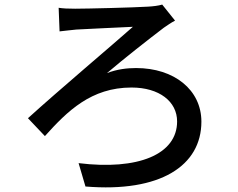

<svg xmlns="http://www.w3.org/2000/svg" viewBox="-20 -773 1040 838"><path d="M236 -739 240 -636C261 -639 289 -641 313 -644C361 -647 502 -653 560 -656C478 -583 234 -377 102 -257L176 -179C274 -288 378 -391 554 -391C675 -391 753 -330 753 -243C753 -99 583 -29 323 -61L353 41C680 68 859 -50 859 -242C859 -381 740 -476 574 -476C535 -476 491 -471 447 -454C522 -518 628 -601 695 -652C707 -660 728 -675 744 -683L688 -753C672 -748 646 -745 626 -744C563 -740 359 -735 308 -735C277 -735 255 -736 236 -739Z"/></svg>

Font: Spoqa Han Sans Neo Medium
Style: Regular
Weight: 500
Designer: [Spoqa Han Sans Neo] Dong-huui Kim  Younghwa Kang  Yujin Lee  [Noto Sans] Ryoko NISHIZUKA  (kana & ideographs); Paul D. 
Foundry: Spoqa (http://www.spoqa-han-sans.com)
Version: Version 1.000